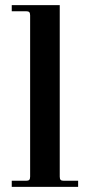

<svg xmlns="http://www.w3.org/2000/svg" viewBox="-20 -732 348 752"><path d="M26 0H286V-24H230C224 -24 219.8 -25.2 217.5 -27.5C215.2 -29.8 214 -34 214 -40V-712H26V-688H82C88 -688 92.2 -686.8 94.5 -684.5C96.8 -682.2 98 -678 98 -672V-40C98 -34 96.8 -29.8 94.5 -27.5C92.2 -25.2 88 -24 82 -24H26Z"/></svg>

Font: Km Standard TT
Style: Bold
Weight: 700
Designer: Alexey Kryukov <alexios@thessalonica.org.ru>
Version: Version 2.0.2